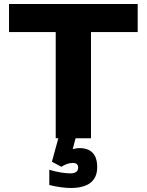

<svg xmlns="http://www.w3.org/2000/svg" viewBox="-20 -690 731 958"><path d="M667 -670H25V-530H258V0H271L239 117L286 142C308 129 324 123 344 123C361 123 370 131 370 146C370 165 357 175 331 175C308 175 267 170 226 157V233C263 243 307 248 332 248C420 248 465 213 465 144C465 80 434 49 376 49C363 49 353 52 343 54L357 0H434V-530H667Z"/></svg>

Font: LT Wave Black
Style: Regular
Weight: 900
Designer: Daniel Lyons
Version: Version 2.5 (Glyphs App)